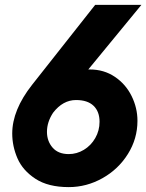

<svg xmlns="http://www.w3.org/2000/svg" viewBox="-20 -760 598 785"><path d="M341 -476H347Q405 -476 449.5 -446Q494 -416 518 -367.5Q542 -319 542 -266Q542 -193 503 -130.5Q464 -68 399 -31.5Q334 5 261 5Q177 5 125 -29Q73 -63 51.5 -112.5Q30 -162 30 -214Q30 -310 111 -413L369 -740H558ZM197 -299Q172 -261 172 -221Q172 -183 195 -156.5Q218 -130 261 -130Q294 -130 323 -147.5Q352 -165 369.5 -195.5Q387 -226 387 -262Q387 -304 362.5 -327.5Q338 -351 291 -351Q237 -351 197 -299Z"/></svg>

Font: Arvo
Style: Bold Italic
Weight: 700
Italic angle: -13°
Designer: Anton Koovit (Cyrillic Expansion: Cyreal)
Foundry: Anton Koovit, Yassin Baggar
Version: Version 3.000